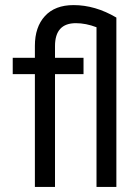

<svg xmlns="http://www.w3.org/2000/svg" viewBox="-20 -734 550 754"><path d="M117 -507V-554Q117 -628 156.5 -671Q196 -714 269 -714Q354 -714 437 -665V0H359V-627Q317 -643 278 -643Q196 -643 196 -553V-507H308V-443H196V0H117V-443H30V-507Z"/></svg>

Font: Hind
Style: Regular
Weight: 400
Designer: Manushi Parikh, Satya Rajpurohit
Foundry: Indian Type Foundry
Version: Version 2.000;PS 1.0;hotconv 1.0.79;makeotf.lib2.5.61930